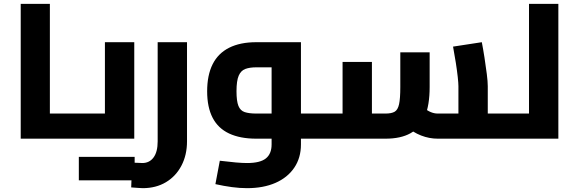

<svg xmlns="http://www.w3.org/2000/svg" viewBox="-20 -723 2998 1001"><path d="M240 0V-131H351V0ZM88 0V-703H240V0ZM351 0V-131Q357 -131 360.5 -126.5Q364 -122 366.5 -113.5Q369 -105 370 -93Q371 -81 371 -66Q371 -51 370 -38.5Q369 -26 366.5 -17.5Q364 -9 360.5 -4.5Q357 0 351 0Z M351 0V-131H620L527 -54V-503H680V0ZM351 0Q346 0 342 -4.5Q338 -9 336 -17.5Q334 -26 332.5 -38.5Q331 -51 331 -66Q331 -86 333 -100.5Q335 -115 339.5 -123Q344 -131 351 -131ZM391 217V95H545V217ZM528 217V95H682V217Z M724 258Q713 258 697 256.5Q681 255 664 254L669 125Q685 125 700 126Q715 127 722 127Q759 127 780.5 98Q802 69 802 14V-503H955V14Q955 85 926 140.5Q897 196 845 227Q793 258 724 258Z M1549 0V-131H1653V0ZM1268 258Q1230 258 1189 252.5Q1148 247 1103 237L1126 115Q1175 121 1209.5 124Q1244 127 1268 127Q1336 127 1366 103Q1396 79 1396 30V-394L1427 -372H1316Q1282 -372 1259 -363.5Q1236 -355 1224.5 -328.5Q1213 -302 1213 -247Q1213 -196 1223 -171Q1233 -146 1256 -138.5Q1279 -131 1316 -131H1396V0H1316Q1232 0 1174.5 -27Q1117 -54 1088.5 -109Q1060 -164 1060 -247Q1060 -331 1088.5 -388Q1117 -445 1174.5 -474Q1232 -503 1316 -503H1549V30Q1549 100 1514 151.5Q1479 203 1416 230.5Q1353 258 1268 258ZM1653 0V-131Q1659 -131 1662.5 -126.5Q1666 -122 1668.5 -113.5Q1671 -105 1672 -93Q1673 -81 1673 -66Q1673 -51 1672 -38.5Q1671 -26 1668.5 -17.5Q1666 -9 1662.5 -4.5Q1659 0 1653 0Z M2523 0V-131H2627V0ZM2262 0Q2218 0 2175.5 -16.5Q2133 -33 2097 -65L2190 -161Q2208 -146 2226 -138.5Q2244 -131 2262 -131H2453L2370 -57V-274Q2370 -289 2366.5 -321.5Q2363 -354 2356.5 -395.5Q2350 -437 2342 -480L2492 -503Q2499 -467 2506 -422Q2513 -377 2518 -337Q2523 -297 2523 -274V0ZM1653 0V-131H1798L1766 -97V-400H1919V0ZM1919 0V-131H1990Q2021 -131 2037.5 -140.5Q2054 -150 2060.5 -179.5Q2067 -209 2067 -269V-450H2220V-269Q2220 -175 2195 -115.5Q2170 -56 2119.5 -28Q2069 0 1990 0ZM1653 0Q1648 0 1644 -4.5Q1640 -9 1638 -17.5Q1636 -26 1634.5 -38.5Q1633 -51 1633 -66Q1633 -86 1635 -100.5Q1637 -115 1641.5 -123Q1646 -131 1653 -131ZM2627 0V-131Q2632 -131 2636 -126.5Q2640 -122 2642 -113.5Q2644 -105 2645.5 -93Q2647 -81 2647 -66Q2647 -51 2645.5 -38.5Q2644 -26 2642 -17.5Q2640 -9 2636 -4.5Q2632 0 2627 0Z M2738 0V-703H2891V0ZM2627 0V-131H2738V0ZM2627 0Q2622 0 2618 -4.5Q2614 -9 2612 -17.5Q2610 -26 2608.5 -38.5Q2607 -51 2607 -66Q2607 -86 2609 -100.5Q2611 -115 2615.5 -123Q2620 -131 2627 -131Z"/></svg>

Font: Cairo Play ExtraBold
Style: Regular
Weight: 800
Version: Version 3.119